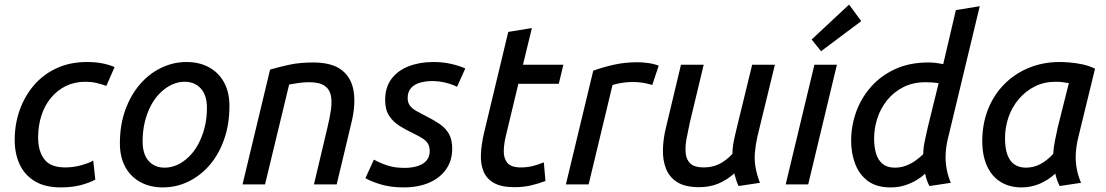

<svg xmlns="http://www.w3.org/2000/svg" viewBox="-20 -803 4814 836"><path d="M245 13Q176 13 131.5 -14Q87 -41 65.5 -87.5Q44 -134 44 -194Q44 -262 65.5 -323Q87 -384 127.5 -431.5Q168 -479 226.5 -506Q285 -533 359 -533Q394 -533 423.5 -527.5Q453 -522 479 -511L443 -429Q421 -437 399 -442Q377 -447 352 -447Q305 -447 267 -428.5Q229 -410 201.5 -376.5Q174 -343 160 -299Q146 -255 146 -204Q146 -145 173 -109.5Q200 -74 264 -74Q301 -74 335.5 -84Q370 -94 386 -104L395 -21Q372 -8 333.5 2.5Q295 13 245 13Z M689 13Q634 13 591.5 -10Q549 -33 525.5 -76Q502 -119 502 -179Q502 -259 525.5 -324Q549 -389 589 -435.5Q629 -482 681.5 -507.5Q734 -533 792 -533Q848 -533 890 -510Q932 -487 955.5 -444.5Q979 -402 979 -342Q979 -262 956 -196.5Q933 -131 893 -84.5Q853 -38 800.5 -12.5Q748 13 689 13ZM697 -73Q725 -73 751.5 -85Q778 -97 801.5 -119.5Q825 -142 842.5 -174Q860 -206 870.5 -246Q881 -286 881 -333Q881 -388 854.5 -417.5Q828 -447 784 -447Q756 -447 729.5 -435Q703 -423 679.5 -400.5Q656 -378 638.5 -346Q621 -314 611 -274Q601 -234 601 -187Q601 -132 627 -102.5Q653 -73 697 -73Z M1036 0 1156 -500Q1193 -511 1239 -521Q1285 -531 1343 -531Q1426 -531 1468.5 -497.5Q1511 -464 1520 -404.5Q1529 -345 1510 -268L1446 0H1347L1406 -249Q1416 -290 1421 -325.5Q1426 -361 1420.5 -388Q1415 -415 1392.5 -430Q1370 -445 1326 -445Q1304 -445 1282 -442Q1260 -439 1239 -435L1134 0Z M1737 13Q1682 13 1640 0.5Q1598 -12 1571 -27L1608 -108Q1637 -92 1668.5 -82Q1700 -72 1741 -72Q1775 -72 1800 -80.5Q1825 -89 1838 -105Q1851 -121 1851 -145Q1851 -165 1843 -178Q1835 -191 1818 -201.5Q1801 -212 1778 -223Q1749 -237 1721 -254Q1693 -271 1675 -298Q1657 -325 1657 -367Q1657 -423 1684.5 -459.5Q1712 -496 1759.5 -514.5Q1807 -533 1867 -533Q1908 -533 1943.5 -525Q1979 -517 2006 -505L1970 -425Q1949 -436 1920 -443Q1891 -450 1861 -450Q1835 -450 1810.5 -443.5Q1786 -437 1770.5 -420.5Q1755 -404 1755 -376Q1755 -356 1765 -343Q1775 -330 1792.5 -320Q1810 -310 1830 -300Q1866 -282 1893 -264Q1920 -246 1934.5 -220.5Q1949 -195 1949 -156Q1949 -104 1922.5 -66Q1896 -28 1848.5 -7.5Q1801 13 1737 13Z M2220 12Q2163 12 2130.5 -6.5Q2098 -25 2085 -57.5Q2072 -90 2074 -132Q2076 -174 2087 -222L2193 -664L2296 -681L2257 -521H2433L2413 -438H2237L2183 -213Q2174 -177 2173.5 -145Q2173 -113 2189.5 -93.5Q2206 -74 2248 -74Q2276 -74 2299.5 -80Q2323 -86 2348 -96L2355 -15Q2327 -4 2293 4Q2259 12 2220 12Z M2444 0 2563 -495Q2603 -510 2652 -521Q2701 -532 2754 -532Q2777 -532 2802.5 -528.5Q2828 -525 2848 -517L2820 -433Q2800 -439 2780 -442.5Q2760 -446 2733 -446Q2712 -446 2689.5 -442.5Q2667 -439 2647 -433L2543 0Z M3024 12Q2963 12 2928.5 -10Q2894 -32 2879.5 -69.5Q2865 -107 2866.5 -154.5Q2868 -202 2881 -253L2945 -521H3044L2984 -271Q2976 -235 2969.5 -200.5Q2963 -166 2965.5 -137Q2968 -108 2986 -91Q3004 -74 3044 -74Q3081 -74 3111 -88.5Q3141 -103 3169 -133Q3169 -151 3172 -171Q3175 -191 3180 -212Q3185 -233 3189 -250L3255 -521H3354L3278 -209Q3270 -173 3267 -139.5Q3264 -106 3270 -73Q3276 -40 3289 -7L3196 7Q3190 -5 3185.5 -19Q3181 -33 3177 -48Q3145 -19 3107.5 -3.5Q3070 12 3024 12Z M3401 0 3526 -521H3624L3499 0ZM3555 -580 3514 -631 3677 -783 3730 -711Z M3858 13Q3797 13 3759.5 -14.5Q3722 -42 3704 -88.5Q3686 -135 3686 -190Q3686 -255 3708 -316Q3730 -377 3773 -425.5Q3816 -474 3878.5 -502.5Q3941 -531 4022 -531Q4039 -531 4055 -529Q4071 -527 4087 -524L4142 -759L4246 -776L4107 -198Q4099 -165 4097.5 -131.5Q4096 -98 4102 -66.5Q4108 -35 4120 -7L4027 7Q4021 -4 4016 -18Q4011 -32 4008 -47Q3994 -33 3972 -19.5Q3950 -6 3921.5 3.5Q3893 13 3858 13ZM3876 -73Q3902 -73 3924.5 -81.5Q3947 -90 3966 -103.5Q3985 -117 4000 -132Q4000 -158 4006.5 -188.5Q4013 -219 4020 -250L4067 -441Q4053 -443 4040 -444Q4027 -445 4010 -445Q3955 -445 3913 -423.5Q3871 -402 3842.5 -366.5Q3814 -331 3800 -287.5Q3786 -244 3786 -200Q3786 -163 3794.5 -134.5Q3803 -106 3823 -89.5Q3843 -73 3876 -73Z M4428 13Q4376 13 4337.5 -10.5Q4299 -34 4278 -79.5Q4257 -125 4257 -188Q4257 -264 4282 -327Q4307 -390 4352.5 -436Q4398 -482 4459.5 -507.5Q4521 -533 4594 -533Q4612 -533 4637.5 -531Q4663 -529 4692 -523Q4721 -517 4748 -504L4676 -209Q4667 -173 4664.5 -139.5Q4662 -106 4667.5 -73Q4673 -40 4687 -7L4594 7Q4588 -5 4583 -18.5Q4578 -32 4575 -47Q4543 -18 4506 -2.5Q4469 13 4428 13ZM4447 -73Q4480 -73 4509 -88Q4538 -103 4566 -133Q4567 -159 4573.5 -191Q4580 -223 4586 -250L4634 -441Q4618 -444 4604.5 -445.5Q4591 -447 4576 -447Q4526 -447 4485.5 -426.5Q4445 -406 4415.5 -371Q4386 -336 4371 -292Q4356 -248 4356 -201Q4356 -156 4367 -127.5Q4378 -99 4398.5 -86Q4419 -73 4447 -73Z"/></svg>

Font: Ubuntu Sans Medium
Style: Italic
Weight: 500
Italic angle: -13.5°
Designer: Dalton Maag Ltd
Foundry: Dalton Maag Ltd
Version: Version 1.006